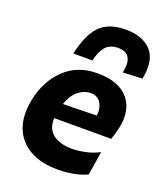

<svg xmlns="http://www.w3.org/2000/svg" viewBox="-143 -861 821 969"><g transform="rotate(20 267.0 -377.0)"><path d="M281 13Q191 13 130.5 -21.8Q70 -56.5 45.5 -120.5Q31.5 -157.5 31.5 -202.5Q31.5 -235 39 -272.5Q61.5 -381 130.8 -446.8Q200 -512.5 305 -512.5Q422.5 -512.5 474 -450Q508.5 -407.5 508.5 -347Q508.5 -317.5 500.5 -284Q492.5 -251 483 -225H177Q174.5 -167 211.8 -138.5Q249 -110 313.5 -110Q345.5 -110 385.8 -118.5Q426 -127 458.5 -145L438.5 -18Q418.5 -6.5 376.2 3.2Q334 13 281 13ZM308 -407Q274 -407 243 -383Q212 -359 194 -307L374.5 -310.5Q376 -320 376 -329Q376 -357 362.5 -378.5Q345 -407 308 -407ZM423.5 -560Q428.5 -583 428.5 -601Q428.5 -668.5 359.5 -668.5Q317 -668.5 293.2 -641.5Q269.5 -614.5 259 -564.5H156.5Q178.5 -669 225.5 -718.8Q272.5 -768.5 365.5 -768.5Q457 -768.5 503 -717.5Q534 -682.5 534 -624Q534 -596.5 527.5 -564.5Z"/></g></svg>

Font: Heraclito
Style: Bold Italic
Weight: 700
Italic angle: -12°
Designer: Kostas Bartsokas (font) & Cristiano Sobral (main changes)
Foundry: Kostas Bartsokas (font) & Cristiano Sobral (main changes)
Version: Version 1.00;July 8, 2020;FontCreator 13.0.0.2655 64-bit